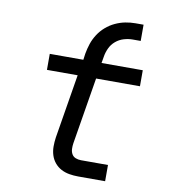

<svg xmlns="http://www.w3.org/2000/svg" viewBox="-81 -792 763 862"><g transform="rotate(10 300.0 -361.0)"><path d="M333 0Q312 0 292 -3.5Q272 -7 255 -16Q238 -25 225.5 -40Q213 -55 207 -74Q201 -93 201 -113.5Q201 -134 204 -155L252 -447H112V-520H265L269 -549Q273 -572 280.5 -594.5Q288 -617 301.5 -638Q315 -659 334 -675.5Q353 -692 375.5 -702.5Q398 -713 421 -717.5Q444 -722 467 -722H504V-648H467Q448 -648 427.5 -642Q407 -636 390.5 -622Q374 -608 365 -588.5Q356 -569 353 -549L348 -520H536V-447H336L286 -143Q284 -130 284.5 -117Q285 -104 291 -93.5Q297 -83 308.5 -78.5Q320 -74 333 -74H456V0Z"/></g></svg>

Font: Iosevka SS04 Extended
Style: Italic
Weight: 400
Width: 7
Italic angle: -9°
Monospace: yes
Designer: Belleve Invis
Foundry: Belleve Invis
Version: Version 19.0.0; ttfautohint (v1.8.4)